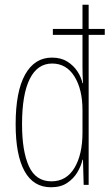

<svg xmlns="http://www.w3.org/2000/svg" viewBox="-20 -780 474 810"><path d="M195 10Q121 10 83.5 -58Q46 -126 46 -256Q46 -394 86 -465.5Q126 -537 199 -537Q237 -537 263.5 -520.5Q290 -504 306.5 -479Q323 -454 328 -429H330Q329 -448 328.5 -464.5Q328 -481 328 -497V-633H203V-658H328V-760H354V-658H422V-633H354V0H333L330 -106H328Q322 -79 306 -52.5Q290 -26 263 -8Q236 10 195 10ZM197 -15Q260 -15 294 -71.5Q328 -128 328 -221V-315Q328 -403 294 -457.5Q260 -512 200 -512Q138 -512 105.5 -447Q73 -382 73 -256Q73 -142 102 -78.5Q131 -15 197 -15Z"/></svg>

Font: Noto Sans Thai ExtCond Thin
Style: Regular
Weight: 100
Width: 2
Designer: Monotype Design Team
Foundry: Monotype Imaging Inc.
Version: Version 2.002; ttfautohint (v1.8.4.7-5d5b)